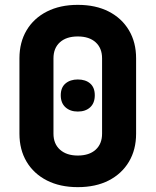

<svg xmlns="http://www.w3.org/2000/svg" viewBox="-20 -760 640 790"><path d="M300 10Q227 10 173 -17.5Q119 -45 89.5 -94.5Q60 -144 60 -210V-520Q60 -586 89.5 -635.5Q119 -685 173 -712.5Q227 -740 300 -740Q374 -740 427.5 -712.5Q481 -685 510.5 -635.5Q540 -586 540 -520V-210Q540 -144 510.5 -94.5Q481 -45 427.5 -17.5Q374 10 300 10ZM300 -120Q347 -120 373.5 -144Q400 -168 400 -210V-520Q400 -562 373.5 -586Q347 -610 300 -610Q253 -610 226.5 -586Q200 -562 200 -520V-210Q200 -168 227 -144Q254 -120 300 -120ZM300 -301Q269 -301 249.5 -318.5Q230 -336 230 -368Q230 -400 249.5 -416.5Q269 -433 300 -433Q332 -433 351 -416.5Q370 -400 370 -368Q370 -336 351 -318.5Q332 -301 300 -301Z"/></svg>

Font: JetBrains Mono NL ExtraBold
Style: Regular
Weight: 800
Designer: Philipp Nurullin, Konstantin Bulenkov
Foundry: JetBrains
Version: Version 2.304; ttfautohint (v1.8.4.7-5d5b)